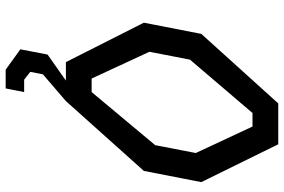

<svg xmlns="http://www.w3.org/2000/svg" viewBox="-178 -592 977 660"><g transform="rotate(90 310.0 -261.5)"><path d="M193 0H256.5L167 63L149 156.5L219 207H283.5L296 143.5H253.5L226.5 122.5L235 79L327 0L567 -268L605.5 -465.5L475.5 -730H335L96 -465.5L57.5 -268ZM157.5 -287 184.5 -426.5 368 -641.5H414.5L505.5 -446.5L478.5 -307L296 -88.5H249.5Z"/></g></svg>

Font: Monaspace Krypton
Style: Italic
Weight: 400
Italic angle: -11°
Designer: Riley Cran & the Lettermatic Team
Foundry: Lettermatic
Version: Version 1.101 (Monaspace Krypton)